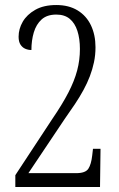

<svg xmlns="http://www.w3.org/2000/svg" viewBox="-20 -744 474 764"><path d="M41 0V-47L187 -269Q228 -329 252 -375.5Q276 -422 287 -463.5Q298 -505 298 -549Q298 -590 288 -621Q278 -652 257.5 -669Q237 -686 204 -686Q167 -686 145.5 -666.5Q124 -647 114.5 -615Q105 -583 105 -545Q92 -545 80.5 -550Q69 -555 61.5 -566.5Q54 -578 54 -598Q54 -629 70.5 -657.5Q87 -686 120.5 -705Q154 -724 204 -724Q254 -724 289 -702.5Q324 -681 342 -643Q360 -605 360 -556Q360 -525 354 -496.5Q348 -468 337.5 -440.5Q327 -413 312 -385.5Q297 -358 278 -329.5Q259 -301 237 -270L93 -55H283Q320 -55 331.5 -72.5Q343 -90 347 -126L350 -152H380L378 0Z"/></svg>

Font: Noto Serif Khmer ExtraCondensed Light
Style: Regular
Weight: 300
Width: 2
Designer: Danh Hong and the Monotype Design Team
Foundry: Monotype Imaging Inc.
Version: Version 2.004